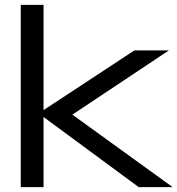

<svg xmlns="http://www.w3.org/2000/svg" viewBox="-20 -770 730 790"><path d="M65.4 -750H159.2V-316.9L532.7 -562.5H674.8L277.8 -298.3L690.4 0H550.8L159.2 -288.6V0H65.4Z"/></svg>

Font: Michroma+
Style: Regular
Weight: 400
Designer: beogot
Foundry: beogot
Version: Version